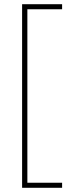

<svg xmlns="http://www.w3.org/2000/svg" viewBox="-20 -734 348 912"><path d="M275 158V134H110V-690H275V-714H85V158Z"/></svg>

Font: Noto Sans Gujarati UI Condensed Thin
Style: Regular
Weight: 100
Width: 3
Designer: Jelle Bosma - Monotype Design Team, Universal Thirst
Foundry: Monotype Imaging Inc.
Version: Version 2.106